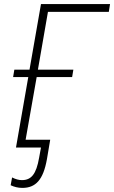

<svg xmlns="http://www.w3.org/2000/svg" viewBox="-20 -720 557 937"><path d="M58 0H180L171 49C157 131 132 159 87 159C72 159 57 155 39 146L32 184C49 192 68 197 89 197C154 197 191 158 209 57L225 -38H105L159 -344H332L338 -380H165L214 -662H511L517 -700H180L124 -380H50L44 -344H118Z"/></svg>

Font: Fixel Text 20240404 ExtraLight
Style: Italic
Weight: 200
Width: 4
Italic angle: -10°
Designer: AlfaBravo + MacPaw
Foundry: Kyrylo Tkachov, Marchela Mozhyna, Serhii Makarenko, Maria Weinstein, Zakhar Kryvoshyya
Version: Version 1.211;Glyphs 3.2 (3225)